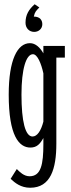

<svg xmlns="http://www.w3.org/2000/svg" viewBox="-20 -681 335 903"><path d="M245 -410H285V-465H184V-430C169 -457 147 -478 121 -478C62 -478 21 -400 21 -236C21 -43 69 13 123 13C154 13 169 -5 184 -32V-4C184 92 173 148 119 148C92 148 72 127 59 114L30 160C50 179 78 202 122 202C218 202 245 113 245 -5ZM133 -39C99 -39 81 -110 81 -236C81 -357 103 -426 135 -426C156 -426 174 -382 184 -336V-109C173 -66 155 -39 133 -39ZM179 -567C179 -585 169 -603 139 -603C144 -626 150 -630 165 -646L143 -661C116 -637 100 -612 100 -574C100 -549 117 -531 141 -531C162 -531 179 -546 179 -567Z"/></svg>

Font: Stint Ultra Condensed
Style: Regular
Weight: 400
Width: 1
Designer: Astigmatic (AOETI)
Foundry: Astigmatic (AOETI)
Version: Version 1.000